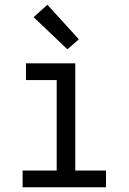

<svg xmlns="http://www.w3.org/2000/svg" viewBox="-20 -786 540 806"><path d="M75 0V-70H218V-450H89V-520H296V-70H425V0ZM263 -579 121 -714 179 -766 311 -621Z"/></svg>

Font: Iosevka SS04
Style: Regular
Weight: 400
Monospace: yes
Designer: Belleve Invis
Foundry: Belleve Invis
Version: Version 19.0.0; ttfautohint (v1.8.4)